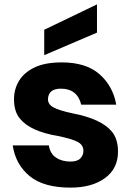

<svg xmlns="http://www.w3.org/2000/svg" viewBox="-20 -850 595 877"><path d="M38 0ZM38 0ZM302 7Q179 7 115 -46Q51 -99 38 -186H203Q209 -148 236 -130Q263 -112 302 -112Q333 -112 347 -126.5Q361 -141 361 -161Q361 -188 334.5 -202Q308 -216 244 -229Q119 -250 72 -307Q44 -339 44 -397Q44 -443 67 -481Q90 -519 138 -542Q186 -565 262 -565Q373 -565 434.5 -511Q496 -457 511 -372H351Q333 -445 258 -445Q201 -445 199 -397Q199 -373 225 -359Q251 -345 313 -332Q442 -307 490 -250Q519 -216 519 -157Q519 -80 459.5 -36.5Q400 7 302 7ZM182 -598V-714L423 -830V-701Z"/></svg>

Font: Ulagadi Sans
Style: Bold
Weight: 700
Designer: Ninad Kale (Devanagari), Jonny Pinhorn (Latin)
Foundry: Indian Type Foundry
Version: Version 3.01;March 29, 2020;FontCreator 12.0.0.2522 64-bit; 